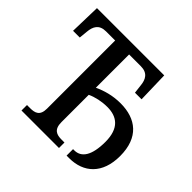

<svg xmlns="http://www.w3.org/2000/svg" viewBox="-171 -902 1090 1090"><g transform="rotate(45 373.5 -357.0)"><path d="M133 0H434V-44H410C372 -44 340 -54 340 -114V-333C374 -349 419 -359 464 -359C541 -359 596 -320 596 -211C596 -101 561 -52 505 -52H495V0H516C631 0 712 -71 712 -213C712 -362 626 -427 502 -427C439 -427 385 -411 340 -390V-657H434C489 -657 507 -623 511 -578L517 -527H570L565 -714H25L20 -527H74L79 -578C83 -623 100 -657 155 -657H228V-110C228 -53 197 -44 158 -44H133Z"/></g></svg>

Font: Noto Serif SemiCondensed Medium
Style: Regular
Weight: 500
Width: 4
Designer: Monotype Design Team
Foundry: Monotype Imaging Inc.
Version: Version 2.014